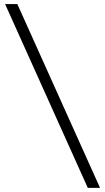

<svg xmlns="http://www.w3.org/2000/svg" viewBox="-20 -801 515 941"><path d="M64.9 -781.2 470.2 119.6H410.2L4.9 -781.2Z"/></svg>

Font: Lesson One Light
Style: Regular
Weight: 300
Designer: But Ko, Victor Gaultney, Annie Olsen, Julie Remington, Don Collingsworth, Eric Hays, Becca Hirsbrunner
Version: Version 1.100